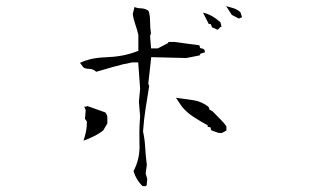

<svg xmlns="http://www.w3.org/2000/svg" viewBox="-20 -702 1040 641"><path d="M466.3 -80.6Q470.2 -82.5 470.2 -87.4Q470.2 -97.2 471.7 -103.5L466.3 -123.5L470.2 -151.4Q466.3 -180.7 464.8 -208.5Q463.4 -236.3 457.5 -263.2Q460.4 -303.7 466.3 -341.3Q472.2 -378.9 478 -414.6L475.1 -422.9L484.9 -511.2L602.1 -508.3L646.5 -517.1L649.4 -522.9L664.1 -527.3Q664.1 -527.8 664.1 -528.8Q664.1 -534.2 661.4 -536.9Q658.7 -539.6 652.8 -540.5L648.4 -541.5L645.5 -550.8L562 -562H543L540 -557.6L506.8 -540.5H484.4L481 -582L483.9 -590.3Q481 -610.8 481 -630.9Q481 -650.9 476.1 -665.5Q464.4 -674.3 449.2 -674.3Q438.5 -674.3 429.2 -678.7L423.3 -655.8Q425.3 -638.7 431.4 -621.6Q437.5 -604.5 441.9 -585V-532.2Q413.1 -521 387 -516.4Q360.8 -511.7 332 -510.7Q283.2 -509.3 247.1 -492.2L258.3 -477.1Q265.6 -472.2 276.4 -472.2Q291 -472.2 301.3 -462.4Q330.1 -470.7 359.6 -479.2Q389.2 -487.8 421.4 -493.7H441.4L447.8 -406.2L443.8 -362.3L447.8 -313.5Q445.3 -282.7 445.3 -259.3Q445.3 -235.8 445.6 -226.1Q445.8 -216.3 445.8 -211.9Q445.8 -168.5 425.8 -130.9Q429.7 -116.7 437 -104.5Q445.3 -90.8 456.1 -80.6ZM270 -293.9Q270 -269.5 263.2 -247.1Q261.2 -239.3 258.8 -232.4Q272.9 -237.3 287.1 -244.1Q307.1 -252.9 324.7 -266.6L338.4 -290V-310.1Q338.4 -317.9 331.5 -326.7L270 -348.6V-346.2H261.2L266.1 -334L263.7 -305.2L270 -296.4ZM708 -258.8Q713.4 -257.8 715.3 -257.8Q717.3 -257.8 719.5 -258.1Q721.7 -258.3 724.1 -259.8Q729.5 -262.2 735.8 -266.1V-280.3Q728 -292 716.3 -303.2L689.9 -330.1L679.7 -335.9L676.3 -345.2Q653.3 -363.3 626 -367.4Q598.6 -371.6 567.9 -375.5H567.4L587.9 -345.2Q604.5 -325.7 626.5 -311.5Q649.4 -296.4 673.3 -283.7V-278.8L682.6 -276.9L685.1 -267.1ZM688 -610.8 707 -602.5 716.3 -612.3 719.7 -612.8 715.8 -627.9Q700.7 -641.1 686.5 -648.9Q672.4 -656.7 657.7 -659.7L677.2 -621.6H683.6ZM753.9 -652.3 777.3 -640.1 788.1 -644.5 782.7 -661.1Q772.5 -670.4 759.5 -674.6Q746.6 -678.7 734.9 -681.6Z"/></svg>

Font: Bakudai
Style: ExtraLight
Weight: 200
Version: Version 1.48